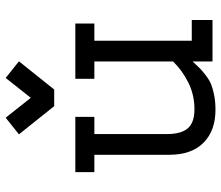

<svg xmlns="http://www.w3.org/2000/svg" viewBox="-71 -685 767 665"><g transform="rotate(-90 312.5 -352.5)"><path d="M237.3 -716.3 179.7 -670.4 277.3 -548.3H335L432.6 -670.4L375 -716.3L306.2 -629.4ZM266.6 -62.5Q316.9 -62.5 359.6 -84Q402.3 -105.5 432.1 -136.7V-409.2H372.1V-475.1H563.5V-409.2H503.9V-71.8H575.7V0H432.1V-68.8Q416 -51.3 407.2 -42.7Q398.4 -34.2 382.3 -22Q366.2 -9.8 351.6 -4.2Q336.9 1.5 314.5 5.9Q292 10.3 264.6 10.3Q192.4 10.3 150.6 -31.2Q108.9 -72.8 108.9 -149.4V-409.2H48.8V-475.1H240.2V-409.2H180.7V-157.7Q180.7 -108.4 200.7 -85.4Q220.7 -62.5 266.6 -62.5Z"/></g></svg>

Font: Eligible
Style: Regular
Weight: 500
Version: Version 1.1